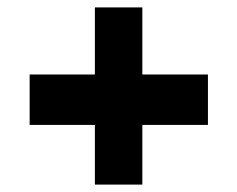

<svg xmlns="http://www.w3.org/2000/svg" viewBox="-20 -580 640 518"><path d="M236 -82V-243H60V-379H236V-560H364V-379H541V-243H364V-82Z"/></svg>

Font: Pixelify Sans
Style: Bold
Weight: 700
Designer: Stefie Justprince
Foundry: Typecalism Foundryline
Version: Version 1.000